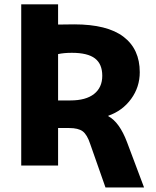

<svg xmlns="http://www.w3.org/2000/svg" viewBox="-20 -750 709 870"><path d="M76.2 0V-730.5H243.2V-638.7Q268.6 -639.6 316.4 -639.6Q465.8 -639.6 539.6 -583.5Q613.3 -527.3 613.3 -422.9Q613.3 -355.5 574.2 -301.8Q535.2 -248 470.7 -225.6V-223.6Q521.5 -196.3 555.7 -105.5L632.8 99.6H458L388.7 -97.7Q375 -139.6 355 -154.8Q335 -169.9 293 -169.9H243.2V0ZM243.2 -294.9H298.8Q369.1 -294.9 406.2 -324.2Q443.4 -353.5 443.4 -406.7Q443.4 -460 410.2 -485.4Q377 -510.7 305.7 -510.7Q269.5 -510.7 243.2 -504.9Z"/></svg>

Font: GenEi M Gothic v2 Heavy
Style: Regular
Weight: 800
Version: Version 2.0